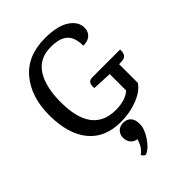

<svg xmlns="http://www.w3.org/2000/svg" viewBox="-274 -818 1211 1211"><g transform="rotate(-45 331.0 -213.0)"><path d="M397 -312H646Q646 -312 646 -304Q646 -257 607 -253L580 -251H576V-84Q547 -40 478 -12.5Q409 15 327 15Q187 15 112.5 -75Q38 -165 36.5 -329.5Q35 -494 119 -596Q203 -698 361 -698Q471 -698 528 -660.5Q585 -623 585 -568Q585 -534 562.5 -513.5Q540 -493 499 -493Q499 -566 463.5 -599.5Q428 -633 349 -633Q245 -633 195.5 -555.5Q146 -478 146 -342Q146 -61 357 -61Q445 -61 490 -103V-249L359 -255Q353 -312 397 -312ZM295 271Q289 274 278.5 265Q268 256 268 250Q308 222 323 165Q297 162 281 142.5Q265 123 265 94.5Q265 66 283.5 47Q302 28 333 28Q364 28 383 47.5Q402 67 402 108.5Q402 150 367.5 202.5Q333 255 295 271Z"/></g></svg>

Font: Karma SemiBold
Style: Regular
Weight: 600
Designer: Joana Correia
Foundry: Indian Type Foundry
Version: Version 1.202;PS 1.0;hotconv 1.0.78;makeotf.lib2.5.61930; tt